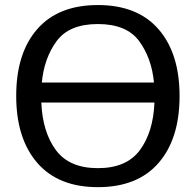

<svg xmlns="http://www.w3.org/2000/svg" viewBox="-20 -735 784 769"><path d="M44.9 -351.1Q44.9 -522 129.2 -618.4Q213.4 -714.8 372.1 -714.8Q530.8 -714.8 615 -617.9Q699.2 -521 699.2 -350.1Q699.2 -179.2 615 -82.3Q530.8 14.6 372.1 14.6Q213.4 14.6 129.2 -82.8Q44.9 -180.2 44.9 -351.1ZM145.5 -324.2Q150.4 -206.1 203.9 -133.8Q257.3 -61.5 372.1 -61.5Q486.8 -61.5 540.3 -133.8Q593.8 -206.1 598.6 -324.2ZM147.5 -404.3H596.7Q587.4 -502.4 537.1 -570.6Q486.8 -638.7 372.1 -638.7Q257.3 -638.7 207 -570.6Q156.7 -502.4 147.5 -404.3Z"/></svg>

Font: Istok
Style: Regular
Weight: 500
Designer: Andrey V. Panov
Foundry: Andrey V. Panov
Version: Version 1.0.3